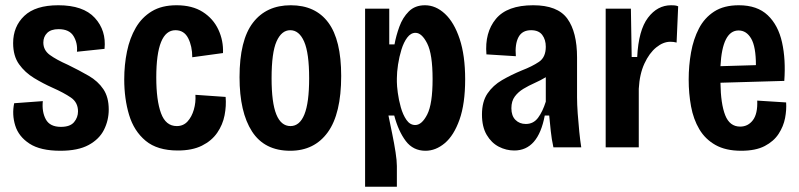

<svg xmlns="http://www.w3.org/2000/svg" viewBox="-20 -561 3043 731"><path d="M210 13Q134 13 92.5 -14Q51 -41 38 -83Q25 -125 34 -168L143 -176Q139 -135 154.5 -106.5Q170 -78 212 -78Q247 -78 262 -96Q277 -114 277 -137Q277 -171 250 -189.5Q223 -208 180 -227Q144 -243 109.5 -264Q75 -285 52.5 -316.5Q30 -348 30 -397Q30 -460 72.5 -500.5Q115 -541 202 -541Q297 -541 341 -493Q385 -445 378 -375L273 -364Q276 -397 260 -423.5Q244 -450 203 -450Q174 -450 159.5 -435.5Q145 -421 145 -399Q145 -370 169.5 -352Q194 -334 239 -314Q282 -293 317.5 -272.5Q353 -252 373.5 -221.5Q394 -191 394 -144Q394 -103 376 -67Q358 -31 317.5 -9Q277 13 210 13Z M657 12Q579 12 534.5 -25Q490 -62 471.5 -123.5Q453 -185 453 -259Q453 -314 463.5 -365Q474 -416 497 -455.5Q520 -495 558 -518Q596 -541 652 -541Q712 -541 752 -515.5Q792 -490 811.5 -448Q831 -406 829 -359L712 -343Q712 -385 696.5 -415.5Q681 -446 648 -446Q575 -446 575 -266Q575 -179 593 -130Q611 -81 653 -81Q678 -81 694 -98.5Q710 -116 718 -143.5Q726 -171 724 -200L839 -192Q842 -158 835 -122Q828 -86 807 -55.5Q786 -25 749 -6.5Q712 12 657 12Z M1085 13Q987 13 939.5 -60.5Q892 -134 892 -267Q892 -408 943 -474.5Q994 -541 1087 -541Q1181 -541 1230 -475Q1279 -409 1279 -272Q1279 -128 1228 -57.5Q1177 13 1085 13ZM1086 -81Q1121 -81 1139 -125.5Q1157 -170 1157 -263Q1157 -359 1138 -402.5Q1119 -446 1085 -446Q1052 -446 1033 -403.5Q1014 -361 1014 -263Q1014 -170 1032 -125.5Q1050 -81 1086 -81Z M1370 150V-528H1462V-392H1482Q1488 -425 1500.5 -459.5Q1513 -494 1536.5 -517.5Q1560 -541 1598 -541Q1639 -541 1674 -508.5Q1709 -476 1730 -413Q1751 -350 1751 -259Q1751 -166 1729.5 -105.5Q1708 -45 1673.5 -16Q1639 13 1600 13Q1553 13 1525 -24Q1497 -61 1481 -121H1459Q1466 -87 1473.5 -50.5Q1481 -14 1486 18.5Q1491 51 1491 71V150ZM1561 -85Q1586 -85 1606.5 -125Q1627 -165 1627 -260Q1627 -355 1606.5 -395.5Q1586 -436 1562 -436Q1544 -436 1530.5 -418Q1517 -400 1508.5 -372.5Q1500 -345 1495.5 -315.5Q1491 -286 1491 -263V-249Q1491 -235 1494.5 -208Q1498 -181 1506 -152.5Q1514 -124 1527.5 -104.5Q1541 -85 1561 -85Z M1938 12Q1907 12 1879 -2.5Q1851 -17 1833 -47.5Q1815 -78 1815 -125Q1815 -174 1836 -205Q1857 -236 1891.5 -256Q1926 -276 1967 -293Q2006 -308 2032 -325.5Q2058 -343 2058 -383Q2058 -410 2044.5 -428Q2031 -446 2002 -446Q1968 -446 1954 -419.5Q1940 -393 1944 -347L1832 -354Q1825 -437 1868 -489Q1911 -541 2010 -541Q2103 -541 2140 -490Q2177 -439 2177 -342V-190Q2177 -164 2179.5 -129Q2182 -94 2185.5 -59.5Q2189 -25 2193 0H2087Q2080 -32 2077 -61.5Q2074 -91 2071 -121H2054Q2029 12 1938 12ZM1982 -89Q2011 -89 2028.5 -112.5Q2046 -136 2058 -174V-267Q2038 -255 2015.5 -245Q1993 -235 1973 -223Q1953 -211 1940 -193.5Q1927 -176 1927 -149Q1927 -120 1942.5 -104.5Q1958 -89 1982 -89Z M2286 0V-528H2382L2385 -344H2406Q2411 -446 2447 -493.5Q2483 -541 2535 -541Q2541 -541 2548 -540.5Q2555 -540 2562 -537L2556 -399Q2545 -402 2532 -402Q2505 -402 2478.5 -380.5Q2452 -359 2433.5 -319Q2415 -279 2412 -223V0Z M2802 13Q2743 13 2704 -9Q2665 -31 2642.5 -69Q2620 -107 2611 -156Q2602 -205 2602 -258Q2602 -311 2611 -361.5Q2620 -412 2641 -452.5Q2662 -493 2699 -517Q2736 -541 2793 -541Q2863 -541 2903 -503Q2943 -465 2957.5 -399.5Q2972 -334 2966 -253L2723 -246Q2724 -166 2741 -122.5Q2758 -79 2798 -79Q2828 -79 2846.5 -103.5Q2865 -128 2863 -178L2973 -171Q2975 -143 2969 -111.5Q2963 -80 2944.5 -51.5Q2926 -23 2891.5 -5Q2857 13 2802 13ZM2792 -445Q2730 -445 2723 -309L2858 -313Q2858 -383 2840 -414Q2822 -445 2792 -445Z"/></svg>

Font: Bricolage Grotesque 12pt Condensed SemiBold
Style: Regular
Weight: 600
Width: 3
Designer: Mathieu Triay
Foundry: Atelier Triay
Version: Version 1.001; ttfautohint (v1.8.4.7-5d5b);gftools[0.9.33.de